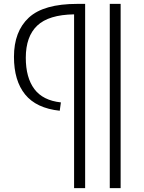

<svg xmlns="http://www.w3.org/2000/svg" viewBox="-20 -760 741 990"><path d="M546 210V-740H602V210ZM294 -232 288 -189Q167 -202 109.5 -273Q52 -344 52 -467Q52 -598 128.5 -669Q205 -740 379 -740H419V210H362V-686Q231 -684 172 -628Q113 -572 113 -462Q113 -360 157 -301Q201 -242 294 -232Z"/></svg>

Font: Georama Extended Light
Style: Regular
Weight: 300
Width: 7
Designer: Jean-Baptiste Levee
Foundry: Production Type
Version: Version 1.000